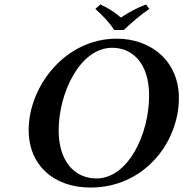

<svg xmlns="http://www.w3.org/2000/svg" viewBox="-20 -832 825 864"><path d="M494 -697H537C573 -731 610 -763 652 -792L637 -812C596 -796 565 -780 524 -753C495 -778 468 -795 432 -812L409 -792C440 -764 470 -734 494 -697ZM387 12C631 12 785 -193 785 -391C785 -555 662 -658 505 -658C272 -658 109 -442 109 -247C109 -86 225 12 387 12ZM485 -617C579 -617 651 -544 651 -402C651 -227 556 -29 414 -29C315 -29 244 -107 244 -245C244 -414 340 -617 485 -617Z"/></svg>

Font: Linux Libertine O
Style: Bold Italic
Weight: 700
Italic angle: -11.5°
Designer: Philipp H. Poll
Foundry: Philipp H. Poll
Version: Version 4.1.0